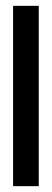

<svg xmlns="http://www.w3.org/2000/svg" viewBox="-20 -639 177 659"><path d="M24.9 0H113V-619H24.9Z"/></svg>

Font: Ulica
Style: Regular
Weight: 400
Version: Version